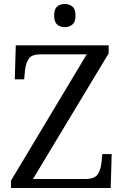

<svg xmlns="http://www.w3.org/2000/svg" viewBox="-20 -941 621 961"><path d="M35 0V-37L414 -669H182Q139 -669 124 -647Q109 -625 105 -588L101 -544H54L59 -714H524V-674L145 -45H406Q453 -45 468.5 -68Q484 -91 488 -127L492 -170H539L534 0ZM304 -805Q282 -805 266.5 -818Q251 -831 251 -863Q251 -896 266.5 -908.5Q282 -921 304 -921Q326 -921 342 -908.5Q358 -896 358 -863Q358 -831 342 -818Q326 -805 304 -805Z"/></svg>

Font: Noto Serif Hentaigana
Style: Regular
Weight: 400
Designer: Kazuhiro Yamada
Foundry: nipponia
Version: Version 1.000; ttfautohint (v1.8.4.7-5d5b)